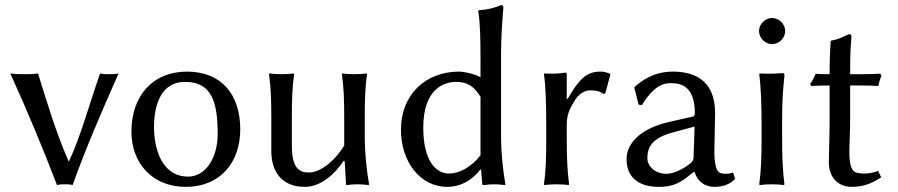

<svg xmlns="http://www.w3.org/2000/svg" viewBox="-20 -718 3497 748"><path d="M202 3C212 0 223 0 233 0C243 0 254 0 263 3C315 -143 377 -285 442 -432C433 -429 414 -429 404 -429C394 -429 379 -429 370 -432C330 -319 295 -188 249 -90H247C197 -205 164 -317 128 -432C115 -429 92 -429 78 -429C62 -429 36 -429 20 -432C87 -285 146 -143 202 3Z M492 -205C492 -85 571 10 704 10C836 10 916 -83 916 -214C916 -350 843 -439 708 -439C577 -439 492 -347 492 -205ZM701 -399C807 -399 828 -317 828 -196C828 -101 780 -30 713 -30C607 -30 580 -145 580 -222C580 -309 607 -399 701 -399Z M1319 -92 1323 -89 1328 0C1328 2 1329 3 1332 3C1345 1 1357 0 1372 0C1384 0 1403 1 1416 3L1418 0C1410 -43 1401 -117 1401 -192V-249C1401 -324 1402 -376 1410 -429L1408 -432C1396 -430 1373 -429 1361 -429C1349 -429 1326 -430 1314 -432L1312 -429C1320 -372 1321 -325 1321 -249V-151C1291 -100 1233 -46 1184 -46C1150 -46 1117 -57 1117 -150V-249C1117 -324 1118 -376 1126 -429L1124 -432C1112 -430 1089 -429 1077 -429C1065 -429 1042 -430 1030 -432L1028 -429C1036 -372 1037 -325 1037 -249V-129C1037 -60 1069 10 1168 10C1230 10 1286 -41 1319 -92Z M1852 -58H1854L1859 0C1859 2 1862 3 1868 3C1881 1 1888 0 1903 0C1915 0 1934 1 1947 3L1949 0C1941 -43 1932 -117 1932 -192V-500C1932 -574 1936 -626 1941 -688C1941 -695 1938 -698 1932 -698C1907 -688 1886 -681 1845 -678L1843 -675C1851 -632 1852 -558 1852 -482V-417C1829 -430 1788 -439 1768 -439C1638 -439 1542 -349 1542 -213C1542 -90 1615 10 1723 10C1771 10 1816 -12 1852 -58ZM1852 -113C1816 -67 1770 -42 1729 -42C1675 -42 1629 -96 1629 -221C1629 -371 1709 -399 1757 -399C1804 -399 1828 -379 1852 -341Z M2188 -334V-425C2188 -433 2187 -435 2182 -435C2160 -431 2124 -430 2101 -432L2099 -429C2106 -386 2108 -310 2108 -235V-180C2108 -105 2107 -54 2099 0L2101 3C2113 1 2136 0 2148 0C2160 0 2183 1 2195 3L2197 0C2190 -57 2188 -104 2188 -180V-232C2188 -274 2201 -298 2222 -331C2237 -353 2259 -366 2278 -366C2298 -366 2317 -364 2330 -352L2338 -354L2358 -428L2354 -432C2337 -437 2336 -439 2318 -439C2264 -439 2235 -408 2191 -332Z M2686 -48C2698 -9 2727 10 2764 10C2789 10 2820 4 2844 -21L2836 -46C2825 -42 2817 -41 2809 -41C2799 -41 2786 -42 2780 -48C2770 -57 2763 -82 2763 -126C2763 -155 2766 -266 2766 -277C2766 -412 2677 -439 2601 -439C2525 -439 2479 -402 2454 -381L2451 -377L2468 -310L2481 -309C2509 -354 2543 -394 2591 -394C2627 -394 2687 -389 2687 -276C2687 -269 2683 -265 2680 -264L2587 -243C2485 -220 2421 -166 2421 -98C2421 -24 2472 10 2546 10C2601 10 2629 -3 2682 -48ZM2686 -225 2682 -106C2682 -93 2676 -86 2668 -80C2640 -59 2606 -41 2576 -41C2531 -41 2502 -71 2502 -102C2502 -147 2523 -181 2601 -202Z M2947 -235V-180C2947 -105 2945 -54 2938 0L2940 3C2952 1 2975 0 2987 0C2999 0 3022 1 3034 3L3036 0C3029 -57 3027 -104 3027 -180V-251C3027 -326 3030 -362 3036 -423C3036 -432 3035 -433 3027 -433C3004 -431 2961 -430 2940 -432L2938 -429C2944 -386 2947 -310 2947 -235ZM2937 -597C2937 -570 2961 -546 2988 -546C3015 -546 3039 -570 3039 -597C3039 -624 3015 -648 2988 -648C2961 -648 2937 -624 2937 -597Z M3212 -429C3192 -429 3170 -429 3158 -431C3151 -415 3146 -405 3136 -390L3141 -383C3158 -384 3189 -385 3212 -385V-248C3212 -188 3209 -116 3209 -86C3209 -21 3251 10 3297 10C3339 10 3371 0 3413 -27L3401 -52C3370 -41 3347 -40 3322 -44C3298 -48 3289 -72 3289 -126C3289 -156 3292 -199 3292 -259V-385H3330C3354 -385 3389 -384 3402 -383C3405 -399 3408 -409 3414 -424L3409 -431C3391 -430 3362 -429 3339 -429H3292C3292 -504 3293 -517 3297 -575C3297 -582 3294 -585 3288 -585C3263 -575 3251 -565 3218 -560L3216 -557C3214 -522 3212 -487 3212 -429Z"/></svg>

Font: Libertinus Sans
Style: Regular
Weight: 400
Designer: Philipp H. Poll, Khaled Hosny
Foundry: Caleb Maclennan
Version: Version 7.050;RELEASE